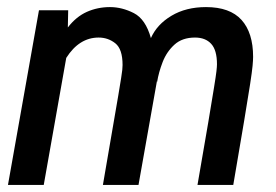

<svg xmlns="http://www.w3.org/2000/svg" viewBox="-20 -522 778 542"><path d="M2.5 0 90 -493H172.5L171.5 -444.5Q195 -475 225.2 -488.5Q255.5 -502 290.5 -502Q324.5 -502 357.8 -485Q391 -468 406 -414.5Q423 -453 464 -477.5Q505 -502 561.5 -502Q629 -502 661.8 -465.8Q694.5 -429.5 694.5 -361.5Q694.5 -352.5 693 -336.2Q691.5 -320 686 -284.2Q680.5 -248.5 669.2 -180.8Q658 -113 638.5 0H537.5Q557 -112 568 -177.2Q579 -242.5 584.2 -275.2Q589.5 -308 591 -321Q592.5 -334 592.5 -340.5Q592.5 -380.5 576.2 -398.2Q560 -416 530.5 -416Q494.5 -416 472.5 -396Q450.5 -376 439.2 -347Q428 -318 423.5 -290.5L423 -293L371 0H270.5Q287 -96.5 297.5 -157.2Q308 -218 313.8 -252Q319.5 -286 322 -302Q324.5 -318 325.2 -324.8Q326 -331.5 326 -338.5Q326 -383.5 305.5 -399.8Q285 -416 258.5 -416Q203.5 -416 167 -358.5L103.5 0Z"/></svg>

Font: Cabin Condensed Medium
Style: Italic
Weight: 500
Width: 3
Italic angle: -10°
Designer: Pablo Impallari
Foundry: Pablo Impallari. http://www.impallari.com Igino Marini. http://www.ikern.com
Version: Version 3.001; ttfautohint (v1.8.3)